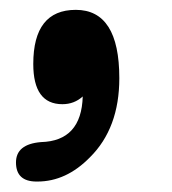

<svg xmlns="http://www.w3.org/2000/svg" viewBox="-20 -155 343 382"><path d="M52.8 206.2Q11.8 206.2 11.8 168.2Q11.8 131.8 61.5 127.7Q142.1 125.6 144.6 36.9Q127.7 52.3 104.1 52.3Q46.2 52.3 46.2 -27.7Q46.2 -135.4 130.8 -135.4Q217.4 -135.4 217.4 0.5Q217.4 100 159 157.9Q111.8 206.2 54.4 206.2Z"/></svg>

Font: Myanmar Handwriting
Style: Regular
Weight: 400
Designer: Khon Soe Zaw Thu
Foundry: PaOh Unicode khonsoezawthu@gmail.com and @hotmail.com
Version: Version 1.30 November 9, 2016